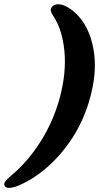

<svg xmlns="http://www.w3.org/2000/svg" viewBox="-105 -766 509 915"><path d="M325 -302.5Q296.5 -196 240.5 -109.8Q184.5 -23.5 114 36Q43.5 95.5 -27.5 122.5Q-81.5 140 -84.5 113.5Q-85.5 105 -77 95Q-68.5 85 -53 71.5Q24 9 86.8 -89Q149.5 -187 180.5 -302.5Q212 -421.5 201.8 -524Q191.5 -626.5 149.5 -688.5Q140.5 -701.5 137.8 -711.8Q135 -722 140.5 -730.5Q158 -756 203 -739Q259 -713 297 -651.5Q335 -590 344.8 -500.8Q354.5 -411.5 325 -302.5Z"/></svg>

Font: Fraunces 9pt Soft
Style: Bold Italic
Weight: 700
Italic angle: -16°
Version: Version 1.000;[b76b70a41]